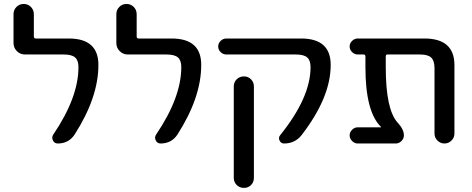

<svg xmlns="http://www.w3.org/2000/svg" viewBox="-20 -710 2335 950"><path d="M103.5 -440.4Q80.1 -440.4 63.5 -457Q46.9 -473.6 46.9 -497.1V-639.6Q46.9 -661.1 61.5 -675.8Q76.2 -690.4 97.2 -690.4Q118.2 -690.4 132.8 -675.8Q147.5 -661.1 147.5 -639.6V-529.3Q147.5 -520.5 156.2 -519.5H320.3Q467.8 -519.5 466.8 -387.7Q466.8 -228.5 349.6 -44.9Q320.3 0 265.6 0Q249 0 241.7 -15.6Q234.4 -31.2 244.1 -44.9Q368.2 -228.5 368.2 -377.9Q368.2 -411.1 351.6 -425.8Q335 -440.4 294.9 -440.4Z M612.3 -440.4Q588.9 -440.4 572.3 -457Q555.7 -473.6 555.7 -497.1V-639.6Q555.7 -661.1 570.3 -675.8Q585 -690.4 606 -690.4Q627 -690.4 641.6 -675.8Q656.2 -661.1 656.2 -639.6V-529.3Q656.2 -520.5 665 -519.5H829.1Q976.6 -519.5 975.6 -387.7Q975.6 -228.5 858.4 -44.9Q829.1 0 774.4 0Q757.8 0 750.5 -15.6Q743.2 -31.2 752.9 -44.9Q877 -228.5 877 -377.9Q877 -411.1 860.4 -425.8Q843.8 -440.4 803.7 -440.4Z M1136.7 -282.2Q1136.7 -303.7 1151.4 -317.9Q1166 -332 1187 -332Q1208 -332 1222.2 -317.4Q1236.3 -302.7 1236.3 -282.2V169.9Q1236.3 191.4 1222.2 205.6Q1208 219.7 1187 219.7Q1166 219.7 1151.4 205.6Q1136.7 191.4 1136.7 169.9ZM1099.6 -440.4Q1084 -440.4 1071.8 -452.1Q1059.6 -463.9 1059.6 -480Q1059.6 -496.1 1071.8 -507.8Q1084 -519.5 1099.6 -519.5H1469.7Q1617.2 -519.5 1616.2 -387.7Q1616.2 -228.5 1472.7 -42Q1439.5 0 1385.7 0Q1370.1 0 1363.3 -14.6Q1356.4 -29.3 1366.2 -41Q1516.6 -227.5 1516.6 -377.9Q1516.6 -411.1 1500 -425.8Q1483.4 -440.4 1443.4 -440.4Z M1864.3 -80.1Q1865.2 -80.1 1865.2 -81.1Q1865.2 -82 1864.3 -83Q1788.1 -158.2 1788.1 -377.9V-430.7Q1788.1 -439.5 1779.3 -440.4H1750Q1734.4 -440.4 1722.2 -452.1Q1710 -463.9 1710 -480Q1710 -496.1 1722.2 -507.8Q1734.4 -519.5 1750 -519.5H2080.1Q2228.5 -519.5 2228.5 -387.7V-48.8Q2228.5 -29.3 2213.9 -14.6Q2199.2 0 2179.2 0Q2159.2 0 2144.5 -14.6Q2129.9 -29.3 2129.9 -48.8V-372.1Q2129.9 -409.2 2113.8 -424.8Q2097.7 -440.4 2057.6 -440.4H1896.5Q1888.7 -440.4 1888.7 -430.7V-377.9Q1888.7 -168 1947.3 -103.5Q1978.5 -70.3 1978.5 -40Q1978.5 -24.4 1966.3 -12.2Q1954.1 0 1938.5 0H1750Q1734.4 0 1722.2 -12.2Q1710 -24.4 1710 -40Q1710 -55.7 1722.2 -67.9Q1734.4 -80.1 1750 -80.1Z"/></svg>

Font: Rounded Mgen+ 2p medium
Style: Regular
Weight: 500
Designer: [Source Han Sans]
Ryoko NISHIZUKA  (kana & ideographs); Paul D. Hunt (Latin, Greek & Cyrillic); Wenlong ZHANG  (bopomofo
Version: Version 1.059.20150602